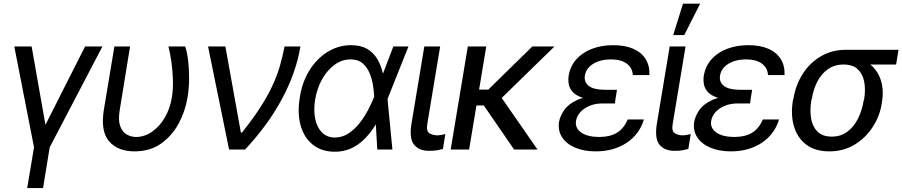

<svg xmlns="http://www.w3.org/2000/svg" viewBox="-20 -792 4779 1017"><path d="M55.7 -545.9H147.5L220.7 -130.9L430.7 -545.9H522.5L243.2 -11.7L208 204.1H124L160.2 -11.7Z M585.9 -545.9H668.9L614.3 -210Q605.5 -156.7 616.2 -125.5Q627 -94.2 649.7 -80.6Q672.4 -66.9 700.2 -66.4Q746.6 -66.9 786.4 -95Q826.2 -123 853.8 -170.7Q881.3 -218.3 890.6 -277.3Q897 -317.9 896 -364.5Q895 -411.1 888.7 -458.3Q882.3 -505.4 872.1 -545.9H960.9Q971.2 -516.1 976.6 -471.2Q981.9 -426.3 981.7 -375.5Q981.4 -324.7 973.6 -277.3Q961.4 -202.6 926 -137.2Q890.6 -71.8 832.5 -31Q774.4 9.8 692.4 9.8Q604 9.8 557.9 -43.5Q511.7 -96.7 530.3 -211.9Z M1193.4 0 1082 -545.9H1173.8L1255.9 -89.8H1261.7Q1319.3 -162.1 1357.9 -221.9Q1396.5 -281.7 1421.4 -334.7Q1446.3 -387.7 1461.4 -439Q1476.6 -490.2 1487.3 -545.9H1571.3Q1548.8 -409.2 1474.9 -270.3Q1400.9 -131.3 1278.3 0Z M1751 11.7Q1681.6 10.7 1635.7 -26.6Q1589.8 -64 1572 -128.9Q1554.2 -193.8 1568.4 -278.3Q1581.1 -358.9 1619.9 -420.7Q1658.7 -482.4 1715.8 -517.6Q1772.9 -552.7 1839.8 -552.7Q1891.1 -552.7 1924.8 -533Q1958.5 -513.2 1978.8 -479Q1999 -444.8 2008.8 -400.4L2043 -403.3L2032.2 -271.5L2058.6 0H1978.5L1961.9 -280.3Q1960.9 -304.7 1956.1 -337.9Q1951.2 -371.1 1938.2 -403.1Q1925.3 -435.1 1901.1 -456.3Q1877 -477.5 1836.9 -477.5Q1793 -477.5 1754.2 -450.2Q1715.3 -422.9 1687.7 -375.2Q1660.2 -327.6 1649.4 -265.6Q1640.1 -208 1649.7 -162.4Q1659.2 -116.7 1685.5 -90.3Q1711.9 -64 1752.9 -63.5Q1793.5 -63.5 1826.9 -85.9Q1860.4 -108.4 1886.5 -142.3Q1912.6 -176.3 1930.9 -211.9Q1949.2 -247.6 1960 -274.4L2063.5 -545.9H2143.6L2034.2 -271.5L1999 -137.7L1971.7 -134.8Q1945.3 -90.8 1912.6 -57.6Q1879.9 -24.4 1839.8 -6.1Q1799.8 12.2 1751 11.7Z M2227.5 -545.9H2311.5L2243.2 -134.8Q2236.8 -96.7 2255.1 -85.9Q2273.4 -75.2 2295.9 -75.2Q2306.6 -75.2 2319.6 -77.6Q2332.5 -80.1 2338.9 -82L2326.2 -2.9Q2314 0.5 2295.9 3.9Q2277.8 7.3 2252 6.8Q2201.7 7.3 2174.3 -24.4Q2147 -56.2 2159.2 -134.8Z M2555.7 -545.9 2464.8 0H2367.2L2458 -545.9ZM2917 -545.9 2596.7 -233.4H2471.7L2468.8 -317.4H2566.4L2799.8 -545.9ZM2703.1 0 2540 -237.3 2614.3 -306.6 2827.1 0Z M3168.9 -284.2H3242.2L3237.3 -244.1H3171.9Q3133.8 -244.1 3103.5 -231.7Q3073.2 -219.2 3054.4 -198.5Q3035.6 -177.7 3031.2 -152.3Q3024.9 -113.8 3058.1 -90.3Q3091.3 -66.9 3153.3 -66.4Q3212.9 -66.9 3249 -89.6Q3285.2 -112.3 3304.7 -159.2H3390.6Q3379.4 -120.6 3356.4 -89.6Q3333.5 -58.6 3300.5 -36.4Q3267.6 -14.2 3226.1 -2.2Q3184.6 9.8 3135.7 9.8Q3072.8 9.8 3026.4 -10Q2980 -29.8 2957 -65.4Q2934.1 -101.1 2941.4 -147.5Q2946.8 -176.8 2968 -208.5Q2989.3 -240.2 3036.9 -262.2Q3084.5 -284.2 3168.9 -284.2ZM3239.3 -261.7H3166Q3104 -261.7 3067.4 -273.7Q3030.8 -285.6 3013.4 -304.9Q2996.1 -324.2 2992.4 -347.2Q2988.8 -370.1 2992.2 -391.6Q3001 -442.4 3033.2 -478.3Q3065.4 -514.2 3115.7 -533.4Q3166 -552.7 3228.5 -552.7Q3290.5 -552.7 3333.7 -533.9Q3377 -515.1 3399.4 -479.7Q3421.9 -444.3 3419.9 -394.5H3332Q3330.1 -432.1 3300.3 -454.6Q3270.5 -477.1 3215.8 -477.5Q3159.7 -477.1 3122.1 -453.9Q3084.5 -430.7 3078.1 -391.6Q3072.8 -357.9 3098.1 -337.4Q3123.5 -316.9 3182.6 -316.4H3248Z M3527.3 -545.9H3611.3L3543 -134.8Q3536.6 -96.7 3554.9 -85.9Q3573.2 -75.2 3595.7 -75.2Q3606.4 -75.2 3619.4 -77.6Q3632.3 -80.1 3638.7 -82L3626 -2.9Q3613.8 0.5 3595.7 3.9Q3577.6 7.3 3551.8 6.8Q3501.5 7.3 3474.1 -24.4Q3446.8 -56.2 3459 -134.8ZM3545.9 -606.4 3597.7 -772.5H3688.5L3604.5 -606.4Z M3884.8 -284.2H3958L3953.1 -244.1H3887.7Q3849.6 -244.1 3819.3 -231.7Q3789.1 -219.2 3770.3 -198.5Q3751.5 -177.7 3747.1 -152.3Q3740.7 -113.8 3773.9 -90.3Q3807.1 -66.9 3869.1 -66.4Q3928.7 -66.9 3964.8 -89.6Q4001 -112.3 4020.5 -159.2H4106.4Q4095.2 -120.6 4072.3 -89.6Q4049.3 -58.6 4016.4 -36.4Q3983.4 -14.2 3941.9 -2.2Q3900.4 9.8 3851.6 9.8Q3788.6 9.8 3742.2 -10Q3695.8 -29.8 3672.9 -65.4Q3649.9 -101.1 3657.2 -147.5Q3662.6 -176.8 3683.8 -208.5Q3705.1 -240.2 3752.7 -262.2Q3800.3 -284.2 3884.8 -284.2ZM3955.1 -261.7H3881.8Q3819.8 -261.7 3783.2 -273.7Q3746.6 -285.6 3729.2 -304.9Q3711.9 -324.2 3708.3 -347.2Q3704.6 -370.1 3708 -391.6Q3716.8 -442.4 3749 -478.3Q3781.2 -514.2 3831.5 -533.4Q3881.8 -552.7 3944.3 -552.7Q4006.3 -552.7 4049.6 -533.9Q4092.8 -515.1 4115.2 -479.7Q4137.7 -444.3 4135.7 -394.5H4047.9Q4045.9 -432.1 4016.1 -454.6Q3986.3 -477.1 3931.6 -477.5Q3875.5 -477.1 3837.9 -453.9Q3800.3 -430.7 3793.9 -391.6Q3788.6 -357.9 3814 -337.4Q3839.4 -316.9 3898.4 -316.4H3963.9Z M4179.7 -258.8 4182.6 -269.5Q4194.8 -342.8 4232.4 -401.4Q4270 -460 4328.6 -494.1Q4387.2 -528.3 4460.9 -528.3Q4476.1 -526.9 4487.5 -517.6Q4499 -508.3 4513.2 -496.3Q4527.3 -484.4 4549.8 -474.6Q4589.8 -457 4615.7 -424.3Q4641.6 -391.6 4651.1 -347.2Q4660.6 -302.7 4651.4 -249L4649.4 -238.3Q4639.2 -174.8 4601.8 -117.9Q4564.5 -61 4506.1 -25.6Q4447.8 9.8 4373 9.8Q4298.3 9.8 4251.2 -25.6Q4204.1 -61 4185.8 -121.8Q4167.5 -182.6 4179.7 -258.8ZM4280.3 -269.5 4277.3 -258.8Q4269 -207.5 4276.4 -164.3Q4283.7 -121.1 4310.3 -94.7Q4336.9 -68.4 4385.7 -68.4Q4434.1 -68.4 4468.8 -94.7Q4503.4 -121.1 4524.9 -164.3Q4546.4 -207.5 4554.7 -258.8L4557.6 -269.5Q4565.4 -318.4 4557.6 -359.4Q4549.8 -400.4 4523.4 -425.3Q4497.1 -450.2 4448.2 -450.2Q4399.9 -450.2 4365 -425.3Q4330.1 -400.4 4309.1 -359.4Q4288.1 -318.4 4280.3 -269.5ZM4739.3 -528.3 4726.6 -450.2H4448.2L4460.9 -528.3Z"/></svg>

Font: Inter Tight
Style: Italic
Weight: 400
Italic angle: -9.39999°
Designer: Rasmus Andersson
Foundry: rsms
Version: Version 3.002